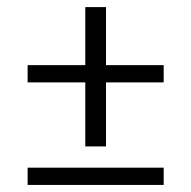

<svg xmlns="http://www.w3.org/2000/svg" viewBox="-20 -524 540 543"><path d="M442.9 -291H279.8V-109.9H221.2V-291H58.1V-339.8H221.2V-503.9H279.8V-339.8H442.9ZM442.9 -1H58.1V-49.8H442.9Z"/></svg>

Font: Junicode
Style: Regular
Weight: 400
Designer: Peter S. Baker
Foundry: Briery Creek Software
Version: Version 0.7.2